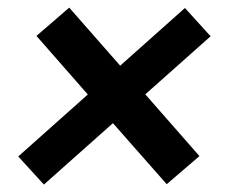

<svg xmlns="http://www.w3.org/2000/svg" viewBox="-20 -590 620 516"><path d="M546 -492.5 370.5 -336.5 516 -170.5 428 -95 283.5 -259 98 -94 29 -169.5 216 -336 78 -493.5 166 -569.5 303 -413.5 477 -568.5Z"/></svg>

Font: Lato Black
Style: Italic
Weight: 900
Italic angle: -7°
Designer: Lukasz Dziedzic
Foundry: tyPoland Lukasz Dziedzic
Version: Version 2.007; 2014-02-27